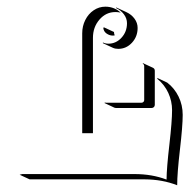

<svg xmlns="http://www.w3.org/2000/svg" viewBox="-20 -526 570 578"><path d="M39.1 0 46.9 -2H384.8Q437.7 -2 481.4 14.6Q481.7 -20 489.9 -90.6Q498 -161.1 498 -194.3Q498 -221.4 486.7 -246.2Q475.3 -271 454.1 -288.3L453.1 -291.5L483.4 -277.3Q505.1 -260.7 517.6 -235.2Q530 -209.7 530 -180.2Q530 -147 521.7 -75.6Q513.4 -4.2 513.4 31.7Q469 14.2 414.8 13.9H69.1ZM227.5 -125V-425.8Q227.5 -447.5 236.8 -465.9Q246.1 -484.4 262.1 -495.1Q278.1 -505.9 297.1 -505.9Q311 -505.9 323.1 -501Q335.2 -496.1 343.5 -487.5L339.4 -488.8Q333.3 -489.7 327.1 -489.7Q299.1 -489.7 279.4 -467Q259.8 -444.3 259.8 -412.1V-125ZM289.8 -396V-398.2Q297.4 -394.5 306.2 -394.5Q329.3 -394.5 345.8 -412.5Q362.3 -430.4 362.3 -456.1Q362.3 -470.5 353.1 -482.8Q344 -495.1 328.9 -502L330.3 -503.4L360.4 -489.5Q375.7 -482.4 385 -469.7Q394.3 -457 394.3 -441.9Q394.3 -415.8 377.2 -397.3Q360.1 -378.9 335.9 -378.9Q326.7 -378.9 319.8 -382.1ZM291 -441.9 292.7 -443.8 323.2 -429.7Q323.2 -424.6 324.7 -421.4L325 -419.2L319.3 -418.9Q309.8 -418.9 300.9 -425Q292 -431.2 291 -441.9ZM294.7 -215.8 295.7 -217.5Q297.1 -216.8 298.8 -216.8H406.2Q409.4 -216.8 411.7 -219.1Q414.1 -221.4 414.1 -224.6V-327.1Q414.1 -332 409.7 -334.2L410.4 -335.9L440.4 -322Q446 -319.3 446 -313V-210.4Q446 -206.3 443.2 -203.6Q440.4 -200.9 436.3 -200.9H328.9Q326.7 -200.9 324.7 -201.7Z"/></svg>

Font: AgreloyOut1
Style: Medium
Weight: 400
Designer: gluk
Foundry: gluk
Version: Version 0.27